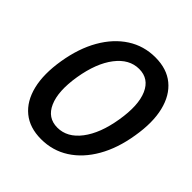

<svg xmlns="http://www.w3.org/2000/svg" viewBox="-200 -883 1039 1039"><g transform="rotate(45 319.0 -363.5)"><path d="M274.4 11.7Q186.5 11.7 130.6 -34.2Q74.7 -80.1 54.2 -164.1Q33.7 -248 52.7 -363.3Q71.8 -479 120.1 -563.2Q168.5 -647.5 239.7 -693.4Q311 -739.3 398.9 -739.3Q486.8 -739.3 542.7 -693.4Q598.6 -647.5 619.1 -563.2Q639.6 -479 620.1 -363.3Q601.6 -248 553.2 -163.8Q504.9 -79.6 433.6 -33.9Q362.3 11.7 274.4 11.7ZM292.5 -94.7Q367.7 -94.7 422.6 -166.5Q477.5 -238.3 498 -363.3Q519 -489.3 487.8 -561Q456.5 -632.8 381.3 -632.8Q306.2 -632.8 251 -561Q195.8 -489.3 174.8 -363.3Q154.3 -238.3 185.8 -166.5Q217.3 -94.7 292.5 -94.7Z"/></g></svg>

Font: Inter Display SemiBold
Style: Italic
Weight: 600
Italic angle: -9.39999°
Designer: Rasmus Andersson
Foundry: rsms
Version: Version 4.000;git-a52131595